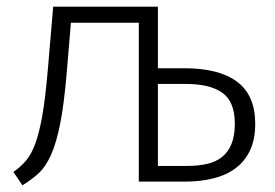

<svg xmlns="http://www.w3.org/2000/svg" viewBox="-20 -543 823 574"><path d="M395 0V-475H192L180 -332Q172 -235 160.5 -176Q149 -117 133 -81Q117 -45 96 -25.5Q75 -6 47 11L20 -29Q42 -44 58 -63Q74 -82 86 -115Q98 -148 107 -200.5Q116 -253 123 -335L139 -523H452V-339H531Q635 -339 689 -298.5Q743 -258 743 -173Q743 -127 728 -94.5Q713 -62 685.5 -41Q658 -20 619 -10Q580 0 532 0ZM541 -47Q573 -47 599 -53Q625 -59 643.5 -73.5Q662 -88 672 -112.5Q682 -137 682 -173Q682 -239 645 -265.5Q608 -292 536 -292H452V-47Z"/></svg>

Font: Jldddboxgfspflltxgxzjzlszac
Style: Regular
Weight: 300
Designer: Carrois Corporate & Edenspiekermann
Foundry: Carrois Corporate GbR & Edenspiekermann AG
Version: Version 2.001